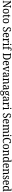

<svg xmlns="http://www.w3.org/2000/svg" viewBox="8000 -8810 1049 17089"><g transform="rotate(90 8524.5 -265.5)"><path d="M34 0H267V-42H253C211 -42 179 -51 179 -114V-583L526 0H594V-600C594 -663 626 -672 668 -672H681V-714H449V-672H463C504 -672 536 -663 536 -604V-157L208 -714H34V-672H48C89 -672 122 -663 122 -604V-114C122 -51 90 -42 47 -42H34Z M972 10C1116 10 1191 -81 1191 -269C1191 -456 1109 -546 975 -546C831 -546 756 -456 756 -269C756 -81 838 10 972 10ZM974 -42C884 -42 850 -120 850 -269C850 -418 883 -493 973 -493C1064 -493 1097 -418 1097 -269C1097 -120 1065 -42 974 -42Z M1463 10C1497 10 1533 2 1550 -6V-50C1531 -46 1513 -43 1489 -43C1446 -43 1421 -73 1421 -143V-483H1542V-536H1421V-659H1375C1366 -606 1354 -577 1334 -554C1314 -532 1286 -522 1260 -520V-483H1330V-145C1330 -30 1371 10 1463 10Z M1838 10C1982 10 2057 -81 2057 -269C2057 -456 1975 -546 1841 -546C1697 -546 1622 -456 1622 -269C1622 -81 1704 10 1838 10ZM1840 -42C1750 -42 1716 -120 1716 -269C1716 -418 1749 -493 1839 -493C1930 -493 1963 -418 1963 -269C1963 -120 1931 -42 1840 -42Z M2584 10C2719 10 2808 -63 2808 -190C2808 -294 2746 -349 2636 -399C2528 -448 2493 -483 2493 -560C2493 -630 2533 -675 2603 -675C2680 -675 2709 -612 2709 -548C2756 -548 2784 -569 2784 -612C2784 -669 2721 -724 2609 -724C2493 -724 2406 -656 2406 -545C2406 -435 2461 -375 2573 -324C2679 -275 2720 -240 2720 -163C2720 -83 2672 -38 2591 -38C2506 -38 2466 -110 2462 -197C2419 -197 2393 -170 2393 -129C2393 -46 2456 10 2584 10Z M3119 10C3232 10 3285 -49 3285 -90C3285 -107 3275 -119 3265 -123C3243 -85 3199 -50 3135 -50C3046 -50 2999 -115 2997 -262H3304V-306C3304 -464 3231 -546 3110 -546C2978 -546 2903 -451 2903 -264C2903 -91 2983 10 3119 10ZM3209 -314H2999C3004 -430 3041 -493 3110 -493C3182 -493 3208 -421 3209 -314Z M3379 0H3648V-42H3623C3583 -42 3549 -50 3549 -109V-270C3549 -353 3573 -481 3638 -481C3674 -481 3687 -458 3687 -403C3750 -403 3775 -431 3775 -472C3775 -518 3743 -546 3677 -546C3598 -546 3572 -495 3547 -434H3543L3526 -536H3380V-494H3383C3423 -494 3457 -485 3457 -426V-114C3457 -51 3424 -42 3382 -42H3379Z M3938 -638C3969 -638 3993 -653 3993 -698C3993 -743 3969 -758 3938 -758C3907 -758 3884 -743 3884 -698C3884 -653 3907 -638 3938 -638ZM3810 0H4075V-42H4063C4020 -42 3988 -51 3988 -114V-536H3818V-494H3824C3865 -494 3897 -485 3897 -426V-109C3897 -50 3864 -42 3822 -42H3810Z M4111 0H4401V-42H4365C4324 -42 4290 -51 4290 -114V-489H4420V-536H4290V-595C4290 -679 4307 -725 4359 -725C4405 -725 4418 -684 4418 -644C4465 -644 4494 -665 4494 -700C4494 -741 4461 -770 4367 -770C4261 -770 4199 -705 4199 -586V-536H4115V-489H4199V-114C4199 -51 4164 -42 4124 -42H4111Z M4705 0H4990C5192 0 5293 -138 5293 -357C5293 -584 5181 -714 4990 -714H4705V-672H4719C4760 -672 4793 -663 4793 -604V-113C4793 -52 4762 -42 4721 -42H4705ZM4969 -51H4891V-664H4970C5114 -664 5186 -556 5186 -357C5186 -159 5114 -51 4969 -51Z M5612 10C5725 10 5778 -49 5778 -90C5778 -107 5768 -119 5758 -123C5736 -85 5692 -50 5628 -50C5539 -50 5492 -115 5490 -262H5797V-306C5797 -464 5724 -546 5603 -546C5471 -546 5396 -451 5396 -264C5396 -91 5476 10 5612 10ZM5702 -314H5492C5497 -430 5534 -493 5603 -493C5675 -493 5701 -421 5702 -314Z M5917 -441 6065 0H6152L6297 -416C6318 -480 6330 -494 6366 -494H6377V-536H6182V-494H6189C6227 -494 6247 -480 6247 -451C6247 -435 6243 -418 6236 -395L6172 -207C6155 -155 6135 -98 6128 -70C6119 -105 6102 -171 6085 -220L6023 -408C6018 -424 6015 -437 6015 -451C6015 -480 6032 -494 6068 -494H6080V-536H5847V-494C5886 -494 5903 -484 5917 -441Z M6568 10C6645 10 6674 -30 6713 -87H6720L6735 0H6864V-42H6861C6819 -42 6804 -58 6804 -114V-373C6804 -500 6747 -546 6633 -546C6537 -546 6464 -516 6464 -450C6464 -406 6492 -387 6545 -387C6545 -451 6559 -496 6628 -496C6701 -496 6712 -446 6712 -373V-313L6636 -310C6495 -305 6426 -256 6426 -150C6426 -41 6487 10 6568 10ZM6593 -48C6543 -48 6520 -83 6520 -145C6520 -223 6553 -264 6655 -269L6713 -272V-191C6713 -106 6666 -48 6593 -48Z M6928 0H7179V-42H7174C7134 -42 7102 -49 7102 -109V-320C7102 -406 7129 -483 7213 -483C7284 -483 7310 -432 7310 -346V0H7475V-42H7470C7429 -42 7401 -51 7401 -114V-350C7401 -487 7344 -546 7247 -546C7185 -546 7139 -527 7103 -455H7098L7086 -536H6933V-494H6938C6978 -494 7011 -485 7011 -426V-114C7011 -51 6977 -42 6936 -42H6928Z M7688 10C7765 10 7794 -30 7833 -87H7840L7855 0H7984V-42H7981C7939 -42 7924 -58 7924 -114V-373C7924 -500 7867 -546 7753 -546C7657 -546 7584 -516 7584 -450C7584 -406 7612 -387 7665 -387C7665 -451 7679 -496 7748 -496C7821 -496 7832 -446 7832 -373V-313L7756 -310C7615 -305 7546 -256 7546 -150C7546 -41 7607 10 7688 10ZM7713 -48C7663 -48 7640 -83 7640 -145C7640 -223 7673 -264 7775 -269L7833 -272V-191C7833 -106 7786 -48 7713 -48Z M8237 239C8405 239 8483 168 8483 53C8483 -29 8440 -93 8329 -93H8227C8182 -93 8168 -107 8168 -134C8168 -164 8187 -184 8208 -197C8221 -194 8245 -192 8260 -192C8374 -192 8429 -265 8429 -365C8429 -423 8413 -458 8391 -486C8403 -494 8414 -500 8430 -500C8453 -500 8462 -481 8462 -463C8496 -463 8511 -487 8511 -515C8511 -543 8493 -567 8457 -567C8415 -567 8383 -532 8366 -513C8345 -531 8305 -546 8260 -546C8141 -546 8083 -476 8083 -361C8083 -294 8115 -234 8168 -210C8128 -184 8106 -157 8106 -117C8106 -74 8133 -49 8159 -37C8098 -25 8043 15 8043 94C8043 185 8107 239 8237 239ZM8257 -239C8197 -239 8172 -279 8172 -364C8172 -454 8197 -498 8256 -498C8317 -498 8340 -456 8340 -365C8340 -278 8318 -239 8257 -239ZM8239 191C8149 191 8120 147 8120 87C8120 9 8170 -10 8220 -10H8312C8372 -10 8405 8 8405 69C8405 139 8369 191 8239 191Z M8709 10C8786 10 8815 -30 8854 -87H8861L8876 0H9005V-42H9002C8960 -42 8945 -58 8945 -114V-373C8945 -500 8888 -546 8774 -546C8678 -546 8605 -516 8605 -450C8605 -406 8633 -387 8686 -387C8686 -451 8700 -496 8769 -496C8842 -496 8853 -446 8853 -373V-313L8777 -310C8636 -305 8567 -256 8567 -150C8567 -41 8628 10 8709 10ZM8734 -48C8684 -48 8661 -83 8661 -145C8661 -223 8694 -264 8796 -269L8854 -272V-191C8854 -106 8807 -48 8734 -48Z M9073 0H9342V-42H9317C9277 -42 9243 -50 9243 -109V-270C9243 -353 9267 -481 9332 -481C9368 -481 9381 -458 9381 -403C9444 -403 9469 -431 9469 -472C9469 -518 9437 -546 9371 -546C9292 -546 9266 -495 9241 -434H9237L9220 -536H9074V-494H9077C9117 -494 9151 -485 9151 -426V-114C9151 -51 9118 -42 9076 -42H9073Z M9632 -638C9663 -638 9687 -653 9687 -698C9687 -743 9663 -758 9632 -758C9601 -758 9578 -743 9578 -698C9578 -653 9601 -638 9632 -638ZM9504 0H9769V-42H9757C9714 -42 9682 -51 9682 -114V-536H9512V-494H9518C9559 -494 9591 -485 9591 -426V-109C9591 -50 9558 -42 9516 -42H9504Z M10257 10C10392 10 10481 -63 10481 -190C10481 -294 10419 -349 10309 -399C10201 -448 10166 -483 10166 -560C10166 -630 10206 -675 10276 -675C10353 -675 10382 -612 10382 -548C10429 -548 10457 -569 10457 -612C10457 -669 10394 -724 10282 -724C10166 -724 10079 -656 10079 -545C10079 -435 10134 -375 10246 -324C10352 -275 10393 -240 10393 -163C10393 -83 10345 -38 10264 -38C10179 -38 10139 -110 10135 -197C10092 -197 10066 -170 10066 -129C10066 -46 10129 10 10257 10Z M10792 10C10905 10 10958 -49 10958 -90C10958 -107 10948 -119 10938 -123C10916 -85 10872 -50 10808 -50C10719 -50 10672 -115 10670 -262H10977V-306C10977 -464 10904 -546 10783 -546C10651 -546 10576 -451 10576 -264C10576 -91 10656 10 10792 10ZM10882 -314H10672C10677 -430 10714 -493 10783 -493C10855 -493 10881 -421 10882 -314Z M11048 0H11299V-42H11297C11256 -42 11222 -49 11222 -109V-320C11222 -406 11250 -483 11328 -483C11397 -483 11422 -433 11422 -346V0H11586V-42H11583C11542 -42 11513 -51 11513 -114V-334C11513 -413 11538 -483 11615 -483C11683 -483 11708 -433 11708 -346V0H11873V-42H11870C11829 -42 11800 -51 11800 -114V-350C11800 -487 11743 -546 11649 -546C11589 -546 11538 -527 11503 -452H11497C11474 -522 11423 -546 11363 -546C11303 -546 11258 -527 11223 -455H11218L11206 -536H11057V-494H11060C11101 -494 11131 -485 11131 -426V-114C11131 -51 11102 -42 11061 -42H11048Z M12047 -638C12078 -638 12102 -653 12102 -698C12102 -743 12078 -758 12047 -758C12016 -758 11993 -743 11993 -698C11993 -653 12016 -638 12047 -638ZM11919 0H12184V-42H12172C12129 -42 12097 -51 12097 -114V-536H11927V-494H11933C11974 -494 12006 -485 12006 -426V-109C12006 -50 11973 -42 11931 -42H11919Z M12531 10C12671 10 12732 -54 12732 -102C12732 -121 12725 -133 12715 -140C12683 -93 12637 -52 12546 -52C12411 -52 12355 -173 12355 -358C12355 -556 12407 -671 12541 -671C12625 -671 12653 -606 12653 -543C12701 -543 12735 -569 12735 -611C12735 -674 12671 -724 12546 -724C12350 -724 12248 -576 12248 -358C12248 -137 12346 10 12531 10Z M13033 10C13177 10 13252 -81 13252 -269C13252 -456 13170 -546 13036 -546C12892 -546 12817 -456 12817 -269C12817 -81 12899 10 13033 10ZM13035 -42C12945 -42 12911 -120 12911 -269C12911 -418 12944 -493 13034 -493C13125 -493 13158 -418 13158 -269C13158 -120 13126 -42 13035 -42Z M13328 0H13579V-42H13574C13534 -42 13502 -49 13502 -109V-320C13502 -406 13529 -483 13613 -483C13684 -483 13710 -432 13710 -346V0H13875V-42H13870C13829 -42 13801 -51 13801 -114V-350C13801 -487 13744 -546 13647 -546C13585 -546 13539 -527 13503 -455H13498L13486 -536H13333V-494H13338C13378 -494 13411 -485 13411 -426V-114C13411 -51 13377 -42 13336 -42H13328Z M14137 10C14210 10 14252 -29 14280 -91H14283L14294 0H14453V-42H14445C14404 -42 14370 -51 14370 -110V-760H14196V-718H14204C14244 -718 14279 -709 14279 -650V-566C14279 -532 14281 -490 14284 -458H14279C14252 -510 14210 -546 14138 -546C14016 -546 13950 -460 13950 -267C13950 -75 14016 10 14137 10ZM14156 -51C14076 -51 14044 -122 14044 -266C14044 -408 14076 -485 14155 -485C14250 -485 14279 -408 14279 -267C14279 -126 14248 -51 14156 -51Z M14736 10C14849 10 14902 -49 14902 -90C14902 -107 14892 -119 14882 -123C14860 -85 14816 -50 14752 -50C14663 -50 14616 -115 14614 -262H14921V-306C14921 -464 14848 -546 14727 -546C14595 -546 14520 -451 14520 -264C14520 -91 14600 10 14736 10ZM14826 -314H14616C14621 -430 14658 -493 14727 -493C14799 -493 14825 -421 14826 -314Z M14992 0H15243V-42H15238C15198 -42 15166 -49 15166 -109V-320C15166 -406 15193 -483 15277 -483C15348 -483 15374 -432 15374 -346V0H15539V-42H15534C15493 -42 15465 -51 15465 -114V-350C15465 -487 15408 -546 15311 -546C15249 -546 15203 -527 15167 -455H15162L15150 -536H14997V-494H15002C15042 -494 15075 -485 15075 -426V-114C15075 -51 15041 -42 15000 -42H14992Z M15760 10C15871 10 15943 -45 15943 -146C15943 -230 15900 -269 15803 -312C15721 -348 15690 -368 15690 -420C15690 -467 15716 -500 15775 -500C15830 -500 15858 -462 15858 -394C15901 -394 15924 -417 15924 -453C15924 -503 15877 -545 15785 -545C15682 -545 15613 -495 15613 -404C15613 -318 15657 -284 15755 -237C15841 -197 15865 -177 15865 -128C15865 -72 15830 -37 15765 -37C15692 -37 15664 -92 15664 -162C15638 -162 15604 -146 15604 -95C15604 -25 15664 10 15760 10Z M16248 10C16361 10 16414 -49 16414 -90C16414 -107 16404 -119 16394 -123C16372 -85 16328 -50 16264 -50C16175 -50 16128 -115 16126 -262H16433V-306C16433 -464 16360 -546 16239 -546C16107 -546 16032 -451 16032 -264C16032 -91 16112 10 16248 10ZM16338 -314H16128C16133 -430 16170 -493 16239 -493C16311 -493 16337 -421 16338 -314Z M16716 10C16789 10 16831 -29 16859 -91H16862L16873 0H17032V-42H17024C16983 -42 16949 -51 16949 -110V-760H16775V-718H16783C16823 -718 16858 -709 16858 -650V-566C16858 -532 16860 -490 16863 -458H16858C16831 -510 16789 -546 16717 -546C16595 -546 16529 -460 16529 -267C16529 -75 16595 10 16716 10ZM16735 -51C16655 -51 16623 -122 16623 -266C16623 -408 16655 -485 16734 -485C16829 -485 16858 -408 16858 -267C16858 -126 16827 -51 16735 -51Z"/></g></svg>

Font: Noto Serif Devanagari SemiCondensed
Style: Regular
Weight: 400
Width: 4
Designer: Universal Thirst, Indian Type Foundry and the Monotype Design Team
Foundry: Monotype Imaging Inc.
Version: Version 2.004